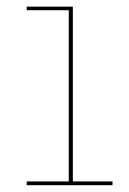

<svg xmlns="http://www.w3.org/2000/svg" viewBox="-20 -544 380 564"><path d="M194 -11H310.5V0H58.5V-11H182V-514H58.5V-524.5H194Z"/></svg>

Font: Hepta Slab ExtraLight Thin
Style: Regular
Weight: 250
Version: Version 1.102